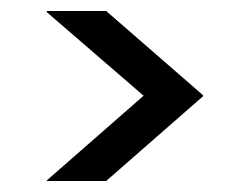

<svg xmlns="http://www.w3.org/2000/svg" viewBox="-20 -506 433 349"><path d="M65 -177V-178L241 -332H349V-331L173 -177ZM241 -332 65 -484V-486H173L349 -333V-332Z"/></svg>

Font: Foldit
Style: Regular
Weight: 400
Version: Version 1.003